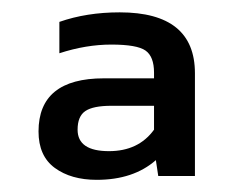

<svg xmlns="http://www.w3.org/2000/svg" viewBox="-20 -674 383 314"><path d="M138.2 -379.9Q96.2 -379.9 69.6 -399.4Q43 -418.9 43 -459Q43 -545.9 149.9 -545.9H231.9V-555.2Q231.9 -581.5 218 -591.3Q204.1 -601.1 162.1 -601.1Q120.6 -601.1 77.1 -586.9V-638.2Q121.6 -653.8 175.8 -653.8Q298.8 -653.8 298.8 -554.2V-386.2H238.8L234.9 -412.1Q198.2 -379.9 138.2 -379.9ZM158.2 -426.8Q206.5 -426.8 231.9 -461.9V-501H162.1Q132.3 -501 119.6 -492.4Q106.9 -483.9 106.9 -461.9Q106.9 -426.8 158.2 -426.8Z"/></svg>

Font: Kanit
Style: Regular
Weight: 400
Designer: Katatrad Team
Foundry: CadsonDemak
Version: Version 1.000;PS 001.000;hotconv 1.0.88;makeotf.lib2.5.64775